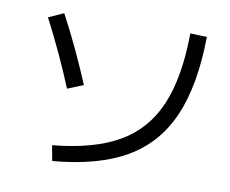

<svg xmlns="http://www.w3.org/2000/svg" viewBox="-74 -781 1011 843"><g transform="rotate(10 432.0 -359.5)"><path d="M709 -687.5 783.2 -684.6Q780.3 -467.8 720.7 -330.6Q661.1 -193.4 536.6 -120.6Q412.1 -47.9 209 -30.3L196.3 -98.6Q380.9 -116.2 491.7 -180.7Q602.5 -245.1 654.8 -367.7Q707 -490.2 709 -687.5ZM81.1 -648.4 148.4 -678.7Q185.5 -609.4 220.7 -534.7Q255.9 -460 288.1 -382.8L217.8 -354.5Q158.2 -500 81.1 -648.4Z"/></g></svg>

Font: Pretendard GOV Variable
Style: Regular
Weight: 400
Designer: Base glyphs from Inter by Rasmus Andersson; Hangul glyphs from Noto Sans CJK(Source Han Sans) by Jang Soo-young and Kang
Foundry: Kil Hyung-jin
Version: Version 1.307;Glyphs 3.2 (3192)